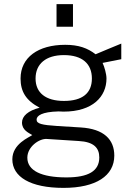

<svg xmlns="http://www.w3.org/2000/svg" viewBox="-20 -743 650 934"><path d="M335 -723H255V-613H335ZM289 171C447 171 536 112 536 14C536 -64 486 -116 373 -123L259 -130C183 -135 158 -141 158 -161C158 -180 183 -199 265 -201L289 -200C432 -200 498 -274 498 -361C498 -383 488 -418 479 -437L570 -455V-531C547 -522 464 -487 445 -479C406 -509 363 -525 297 -525C166 -525 80 -464 80 -361C80 -298 106 -254 173 -219C117 -205 87 -178 87 -147C87 -110 119 -97 137 -86C123 -75 40 -44 40 32C40 117 127 171 289 171ZM291 -252C203 -252 153 -291 153 -361C153 -432 203 -475 291 -475C380 -475 427 -433 427 -361C427 -290 381 -252 291 -252ZM303 120C181 120 113 87 113 24C113 -30 172 -70 208 -67L363 -57C436 -53 463 -24 463 23C463 89 410 120 303 120Z"/></svg>

Font: United Sans Light
Style: Regular
Weight: 300
Designer: Pablo Impallari, Rodrigo Fuenzalida (Modified by Dan O. Williams)
Version: Version 1.000;PS 001.000;hotconv 1.0.88;makeotf.lib2.5.64775